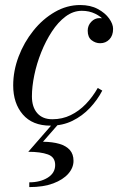

<svg xmlns="http://www.w3.org/2000/svg" viewBox="-20 -490 482 764"><path d="M181 10Q109 10 70.8 -34.5Q32.5 -79 32.5 -150Q32.5 -208 54 -264.8Q75.5 -321.5 112.8 -368Q150 -414.5 198 -442.2Q246 -470 299 -470Q340 -470 369.2 -454.2Q398.5 -438.5 414.2 -416.5Q430 -394.5 430 -375Q430 -348.5 415.2 -333.2Q400.5 -318 378.5 -318Q360 -318 344.5 -330Q329 -342 329 -368Q329 -388.5 343 -403.2Q357 -418 376 -418Q390.5 -418 402.5 -414.5Q414.5 -411 421.8 -401.8Q429 -392.5 429 -375H410Q410 -390.5 396 -407.2Q382 -424 358.5 -435.5Q335 -447 305.5 -447Q271.5 -447 241.2 -424.5Q211 -402 186.5 -364.5Q162 -327 144 -282Q126 -237 116.5 -191Q107 -145 107 -106.5Q107 -64 128.2 -39.8Q149.5 -15.5 188 -15.5Q228 -15.5 261.2 -31.8Q294.5 -48 321.5 -76Q348.5 -104 369 -140L387 -129.5Q367.5 -92 337.5 -60.2Q307.5 -28.5 268.2 -9.2Q229 10 181 10ZM96.5 254.5V235.5Q140 235.5 169.8 217Q199.5 198.5 199.5 166.5Q199.5 135 170.5 124.5Q141.5 114 92.5 114L197 -6H221L151 74Q189.5 74.5 216.5 82.5Q243.5 90.5 258 107Q272.5 123.5 272.5 150Q272.5 177.5 251.8 201.2Q231 225 191.8 239.8Q152.5 254.5 96.5 254.5Z"/></svg>

Font: Bodoni Moda SC
Style: Italic
Weight: 400
Italic angle: -13°
Designer: Owen Earl
Foundry: indestructible type
Version: Version 2.005